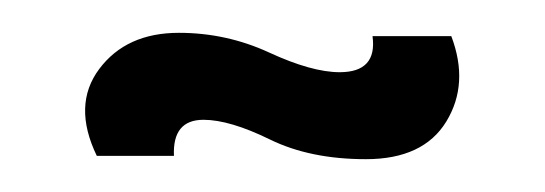

<svg xmlns="http://www.w3.org/2000/svg" viewBox="-20 -355 332 117"><path d="M203 -258Q169 -258 144.5 -270Q120 -282 104 -282Q85 -282 86 -260H39Q24 -291 40.5 -313Q57 -335 89 -335Q118 -335 144 -323Q170 -311 187 -311Q210 -311 207 -333H255Q266 -304 252 -281Q238 -258 203 -258Z"/></svg>

Font: Bricolage Grotesque 48pt Condensed ExtraLight
Style: Regular
Weight: 200
Width: 3
Designer: Mathieu Triay
Foundry: Atelier Triay
Version: Version 1.000; ttfautohint (v1.8.4.7-5d5b);gftools[0.9.32]